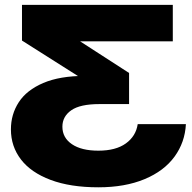

<svg xmlns="http://www.w3.org/2000/svg" viewBox="-20 -592 794 793"><path d="M693.7 -421.2H147.8L169.6 -512.5L513.1 -290.6V-162.1H390.3Q310.9 -162.1 274.3 -136.5Q237.7 -110.9 237.7 -68.7Q237.7 -23.2 277 3.5Q316.3 30.3 386.2 30.3Q458.3 30.3 499.9 0.3Q541.4 -29.6 548.8 -79.4H747.8Q744.1 -4.5 700.9 54.9Q657.6 114.4 576.9 148Q496.2 181.6 386.2 181.6Q270.5 181.6 189.2 151.1Q107.9 120.6 66.5 66.6Q25.1 12.6 25.1 -57.6Q25.1 -119.9 57.6 -169.9Q90.1 -219.9 158.6 -249.2Q227.1 -278.5 330.9 -278.5H420L399.7 -216L70.8 -424.5V-571.8H693.7Z"/></svg>

Font: Unbounded Variable
Style: Regular
Weight: 400
Designer: Luke Prowse, Jean-Baptiste Morizot, Fátima Lázaro, Florian Runge
Foundry: NaN
Version: Version 1.600;FEAKit 1.0